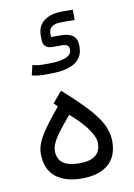

<svg xmlns="http://www.w3.org/2000/svg" viewBox="-88 -840 627 897"><g transform="rotate(-10 225.5 -392.0)"><path d="M90.8 -562.5Q100.1 -559.1 112.5 -557.4Q125 -555.7 142.1 -555.7H167.5Q276.4 -555.7 276.4 -602.5V-605.5Q276.4 -617.2 267.8 -623Q259.3 -628.9 244.1 -628.9H199.2Q175.8 -628.9 164.6 -639.9Q153.3 -650.9 153.3 -673.8V-692.4Q153.3 -754.4 215.8 -776.4Q238.3 -784.2 269 -784.2H321.8V-735.4H257.3Q229.5 -735.4 214.4 -724.9Q199.2 -714.4 199.2 -693.8V-679.2V-675.8H202.6H244.6Q284.2 -675.8 303.2 -660.6Q322.3 -645.5 322.3 -615.2V-607.4Q322.3 -507.8 165 -507.8H141.6Q103.5 -507.8 79.6 -515.1ZM124.5 -148.4Q124.5 -71.8 228.5 -71.8Q329.1 -71.8 329.1 -150.4Q329.1 -176.8 303.2 -214.6Q277.3 -252.4 225.6 -298.3L220.2 -303.2L215.3 -297.9Q181.2 -257.8 162.4 -232.4Q143.6 -207 134 -186.5Q124.5 -166 124.5 -148.4ZM228 0Q147.9 0 102.8 -36.9Q57.6 -73.7 57.6 -147.9Q57.6 -184.6 82.3 -227.3Q106.9 -270 170.4 -346.2L174.3 -351.6L169.4 -356.4L157.2 -368.2L201.7 -420.9Q312 -323.2 354.2 -264.2Q396.5 -205.1 396.5 -147.5Q396.5 -73.7 352.1 -36.9Q307.6 0 228 0Z"/></g></svg>

Font: Shabnam Light FD
Style: Light-FD
Weight: 300
Foundry: DejaVu fonts team - Redesigned by Saber Rastikerdar - Based on Vazir font
Version: Version 5.0.0